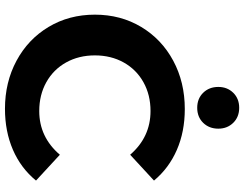

<svg xmlns="http://www.w3.org/2000/svg" viewBox="-125 -846 983 773"><g transform="rotate(90 366.5 -459.5)"><path d="M39 -350Q39 -454 88.5 -536.5Q138 -619 224.5 -665.5Q311 -712 419 -712Q510 -712 583.5 -680Q657 -648 707 -588L603 -492Q532 -574 427 -574Q362 -574 311 -545.5Q260 -517 231.5 -466Q203 -415 203 -350Q203 -285 231.5 -234Q260 -183 311 -154.5Q362 -126 427 -126Q532 -126 603 -209L707 -113Q657 -52 583 -20Q509 12 418 12Q311 12 224.5 -34.5Q138 -81 88.5 -163.5Q39 -246 39 -350ZM330 -847Q330 -883 353.5 -907Q377 -931 414 -931Q451 -931 474.5 -907Q498 -883 498 -847Q498 -810 474.5 -786Q451 -762 414 -762Q377 -762 353.5 -786Q330 -810 330 -847Z"/></g></svg>

Font: APTA Sans Regular
Style: Bold Italic
Weight: 700
Version: Version 7.200